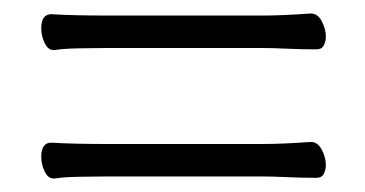

<svg xmlns="http://www.w3.org/2000/svg" viewBox="-20 -392 540 284"><path d="M440 -372Q450 -372 456 -360.5Q462 -349 462 -338Q462 -331 459 -325Q456 -319 448 -319Q425 -319 404 -320Q383 -321 367 -321H137Q119 -321 96 -320.5Q73 -320 61 -318H59Q51 -318 46 -328.5Q41 -339 41 -350Q41 -371 56 -371Q71 -370 92.5 -369.5Q114 -369 138 -369H368Q397 -369 439 -372ZM440 -182Q450 -182 456 -170.5Q462 -159 462 -148Q462 -141 459 -135Q456 -129 448 -129Q425 -129 404 -130Q383 -131 367 -131H137Q119 -131 96 -130.5Q73 -130 61 -128H59Q51 -128 46 -138.5Q41 -149 41 -160Q41 -181 56 -181Q71 -180 92.5 -179.5Q114 -179 138 -179H368Q397 -179 439 -182Z"/></svg>

Font: Moon Stars Kai T HW Light
Style: Regular
Weight: 300
Designer: GuiWonder
Version: Version 1.101